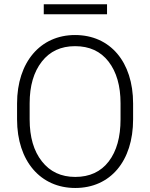

<svg xmlns="http://www.w3.org/2000/svg" viewBox="-20 -888 717 917"><path d="M615.7 -393.6C615.7 -592.8 505.9 -720.7 338.4 -720.7C173.3 -720.7 61.5 -591.8 61.5 -393.6V-317.9C61.5 -118.2 173.8 9.8 339.4 9.8C506.8 9.8 615.7 -118.2 615.7 -317.9ZM555.7 -317.9C555.7 -233.4 537.1 -166.5 499.5 -117.2C461.9 -67.9 408.2 -43 339.4 -43C272 -43 218.8 -67.9 180.2 -117.2C141.1 -166.5 121.6 -233.4 121.6 -317.9V-394.5C121.6 -478 141.1 -544.4 179.7 -593.8C218.3 -643.1 271 -667.5 338.4 -667.5C407.2 -667.5 460.4 -643.1 498.5 -593.8C536.6 -544.4 555.7 -478 555.7 -394.5ZM189 -867.7V-819.8H491.2V-867.7Z"/></svg>

Font: Vazirmatn ExtraLight
Style: Regular
Weight: 200
Designer: Saber Rastikerdar
Foundry: Saber Rastikerdar
Version: Version 33.003